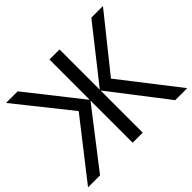

<svg xmlns="http://www.w3.org/2000/svg" viewBox="-156 -940 1165 1165"><g transform="rotate(-45 427.0 -357.0)"><path d="M1 0H104L383.8 -361.8V0H470.2V-361.8L749 0H852.1L565.9 -368.2L842.8 -713.9H743.2L470.2 -368.2V-713.9H383.8V-368.2L110.8 -713.9H11.2L288.1 -367.2Z"/></g></svg>

Font: Noto Reveo Sans
Style: Regular
Weight: 400
Designer: Monotype Design team
Foundry: Monotype Imaging Inc.
Version: Version 1.04